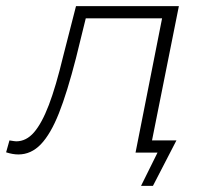

<svg xmlns="http://www.w3.org/2000/svg" viewBox="-61 -500 670 629"><path d="M437 -40H517L440 109H401L455 0H383L470 -440H220L188 -310Q159 -197 132 -129Q105 -61 73 -27.5Q41 6 -1 6Q-19 6 -41 -1L-30 -40Q-12 -37 -8 -37Q25 -37 50.5 -66.5Q76 -96 99 -156Q122 -216 146 -316L188 -480H525Z"/></svg>

Font: Montserrat Ace
Style: Light Italic
Weight: 300
Italic angle: -11.3°
Designer: Julieta Ulanovsky
Foundry: Julieta Ulanovsky
Version: Version 1